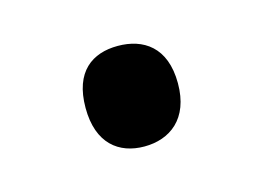

<svg xmlns="http://www.w3.org/2000/svg" viewBox="-37 -477 343 249"><g transform="rotate(-15 134.0 -352.5)"><path d="M133 -285C167 -285 196 -305 196 -353C196 -402 167 -420 133 -420C99 -420 72 -402 72 -353C72 -305 99 -285 133 -285Z"/></g></svg>

Font: Noto Sans Math
Style: Regular
Weight: 400
Designer: Monotype Design Team, Delve Withrington, Jeff Kellem
Foundry: Monotype Imaging Inc., Delve Fonts LLC
Version: Version 3.000